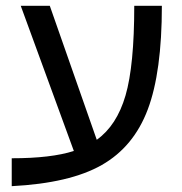

<svg xmlns="http://www.w3.org/2000/svg" viewBox="-20 -619 622 655"><path d="M20 -79.1V16.1C152.5 9.3 255 -14.8 327.4 -56.2C399.8 -97.5 452.1 -160.6 484.1 -245.6C516.2 -330.6 532.2 -448.4 532.2 -599.1H438C438 -463.4 428.1 -361.4 408.2 -293.2C388.3 -225 355.6 -174.6 310.1 -142.1L149.9 -599.1H50.8L231.9 -104C180.5 -87.4 109.9 -79.1 20 -79.1Z"/></svg>

Font: Arimo
Style: Regular
Weight: 400
Designer: Steve Matteson
Foundry: Monotype Imaging Inc.
Version: Version 1.32